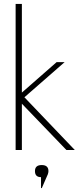

<svg xmlns="http://www.w3.org/2000/svg" viewBox="-20 -768 428 983"><path d="M60 -748H92V-294L270 -450H311L105 -270L363 0H320L92 -237V0H60ZM190 195V139Q159 139 159 108Q159 77 193.5 77Q228 77 228 108Q228 115 225 124L194 195Z"/></svg>

Font: Poiret One
Style: Regular
Weight: 400
Designer: Denis Masharov
Foundry: Denis Masharov
Version: Version 1.001